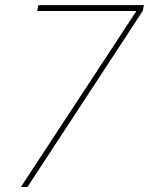

<svg xmlns="http://www.w3.org/2000/svg" viewBox="-20 -748 596 768"><path d="M63.5 0 524.4 -702.1V-704.1H128.9L133.8 -727.5H555.7L550.8 -704.1L89.8 0Z"/></svg>

Font: Inter Tight Thin
Style: Italic
Weight: 250
Italic angle: -9.39999°
Designer: Rasmus Andersson
Foundry: rsms
Version: Version 3.004